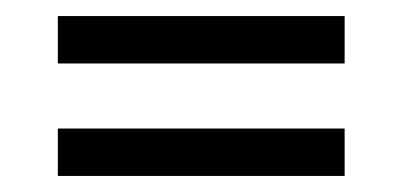

<svg xmlns="http://www.w3.org/2000/svg" viewBox="-20 -365 500 239"><path d="M52 -286H409V-345H52ZM52 -146H409V-205H52Z"/></svg>

Font: Junicode Two Beta SemiCondensed Medium
Style: Italic
Weight: 500
Width: 4
Italic angle: -10°
Version: Version 1.063